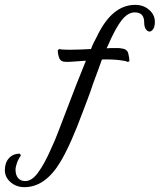

<svg xmlns="http://www.w3.org/2000/svg" viewBox="-37 -588 658 791"><path d="M64 183Q30 183 6.5 162.5Q-17 142 -17 113Q-17 82 0 63.5Q17 45 45 45L49 53Q39 66 33 83Q27 100 27 111Q27 133 37.5 145.5Q48 158 67 158Q94 158 119 124Q132 107 146.5 80.5Q161 54 177 17Q188 -6 203.5 -46.5Q219 -87 237 -134Q257 -187 278.5 -242Q300 -297 317 -338L275 -335Q265 -334 254.5 -333.5Q244 -333 236 -333Q213 -333 207 -349Q201 -365 201 -381L207 -386Q218 -383 249 -383Q269 -383 293.5 -384Q318 -385 338 -386Q343 -400 349.5 -413Q356 -426 362 -437Q424 -568 520 -568Q554 -568 577.5 -547.5Q601 -527 601 -498Q601 -478 594 -468Q587 -458 579 -458Q571 -458 564 -467.5Q557 -477 557 -496Q557 -537 518 -537Q490 -537 464.5 -505Q439 -473 407 -399L402 -389Q411 -390 419 -390Q427 -390 434 -390Q442 -390 449 -390Q456 -390 460 -389Q486 -387 491 -369.5Q496 -352 496 -335L487 -333Q485 -337 457 -340Q427 -344 383 -343Q376 -324 366.5 -297.5Q357 -271 346 -242Q336 -211 324.5 -181Q313 -151 304 -127Q255 6 213 77Q150 183 64 183Z"/></svg>

Font: Birthstone Bounce Medium
Style: Regular
Weight: 500
Designer: Robert E. Leuschke
Foundry: Rob Leuschke
Version: Version 1.010; ttfautohint (v1.8.3)